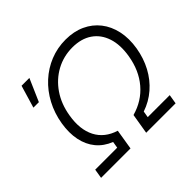

<svg xmlns="http://www.w3.org/2000/svg" viewBox="-170 -944 1151 1151"><g transform="rotate(-45 405.5 -368.5)"><path d="M80.1 0 89.8 -59.6H276.4L283.2 -101.1Q227.1 -123 192.1 -165.3Q157.2 -207.5 145 -266.8Q132.8 -326.2 144.5 -397.5Q156.7 -471.7 189.9 -533.9Q223.1 -596.2 272.7 -641.6Q322.3 -687 384 -711.9Q445.8 -736.8 515.6 -736.8Q585 -736.8 639.2 -711.9Q693.4 -687 729 -641.6Q764.6 -596.2 778.1 -533.9Q791.5 -471.7 779.3 -397.5Q767.1 -325.7 735.4 -266.4Q703.6 -207 654.5 -164.3Q605.5 -121.6 542 -100.1L535.2 -59.6H721.7L711.9 0H462.4L483.9 -128.9Q577.1 -154.8 636.5 -224.6Q695.8 -294.4 712.9 -397.5Q727.1 -481.9 706.5 -544.2Q686 -606.4 636 -640.6Q585.9 -674.8 511.2 -674.8Q436.5 -674.8 373.3 -640.6Q310.1 -606.4 267.3 -544.2Q224.6 -481.9 210.9 -397.5Q193.8 -294.9 229.7 -225.1Q265.6 -155.3 350.6 -128.9L329.6 0ZM90.8 -584.5 133.3 -727.5H199.7L137.2 -584.5Z"/></g></svg>

Font: Inter 24pt Light
Style: Italic
Weight: 300
Italic angle: -9.3988°
Designer: Rasmus Andersson
Foundry: rsms
Version: Version 4.001;git-66647c0bb